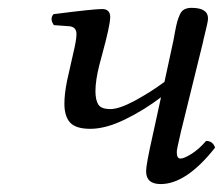

<svg xmlns="http://www.w3.org/2000/svg" viewBox="-20 -459 568 489"><path d="M240.2 -320.3 232.9 -293Q223.1 -253.9 223.1 -227.1Q223.1 -204.1 230.5 -192.6Q237.8 -181.2 261.2 -181.2Q283.7 -181.2 323.5 -202.6Q363.3 -224.1 398.9 -250.5L421.9 -356.9Q422.9 -362.8 426 -379.4Q429.2 -396 431.2 -403.1Q433.1 -410.2 437.5 -420.7Q441.9 -431.2 449.5 -435.1Q457 -439 467.8 -439Q509.8 -439 509.8 -412.1Q509.8 -407.2 507.3 -396Q504.9 -384.8 501.5 -371.3Q498 -357.9 497.1 -352.1L440.9 -124Q429.7 -76.2 430.2 -71.8Q430.2 -54.7 439.9 -55.2Q448.7 -55.2 467.8 -67.1Q486.8 -79.1 504.9 -100.1Q522 -100.1 527.8 -83Q454.6 9.8 389.2 9.8Q352.1 9.8 352.1 -22.9Q352.1 -40 369.1 -115.2L390.1 -211.4Q348.1 -179.2 298.8 -155Q249.5 -130.9 210 -130.9Q172.9 -130.9 158.4 -147Q144 -163.1 144 -194.8Q144 -219.7 150.9 -253.9L166 -320.8Q174.8 -356.9 174.8 -372.1Q174.8 -390.1 157.2 -392.1L117.2 -395Q106 -411.1 116.2 -422.9Q218.3 -436 240.2 -436Q260.7 -436 260.7 -415Q260.3 -393.6 240.2 -320.3Z"/></svg>

Font: Linux Libertine
Style: Italic
Weight: 400
Italic angle: -12°
Designer: Philipp H. Poll
Foundry: Philipp H. Poll
Version: Version 5.1.6 ; ttfautohint (v0.9)